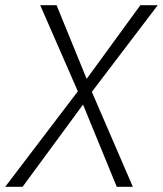

<svg xmlns="http://www.w3.org/2000/svg" viewBox="-26 -720 628 740"><path d="M515 -700 308 -416 192 -700H129L274 -368L-6 0H61L294 -317L424 0H486L328 -366L582 -700Z"/></svg>

Font: Jost* 300 Light Italic
Style: Italic
Weight: 300
Italic angle: -10°
Version: Version 3.200; ttfautohint (v0.97) -l 8 -r 50 -G 200 -x 14 -